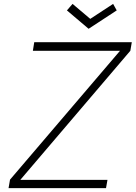

<svg xmlns="http://www.w3.org/2000/svg" viewBox="-20 -967 698 987"><path d="M324 -913.5 353 -947 444 -870 561.5 -947 580 -913.5 435.5 -819ZM532.5 -42.5 525 0H24L31.5 -43.5L597 -706H149L156 -750H657.5L650 -706L84.5 -42.5Z"/></svg>

Font: Russisch Sans ExtraLight
Style: Italic
Weight: 200
Width: 4
Italic angle: -10°
Designer: Michael Sharanda (font) & Cristiano Sobral (main changes)
Foundry: Michael Sharanda
Version: Version 2.00;September 8, 2020;FontCreator 13.0.0.2681 64-bi